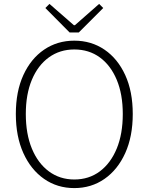

<svg xmlns="http://www.w3.org/2000/svg" viewBox="-20 -949 760 982"><path d="M360 13Q273 13 205.5 -34Q138 -81 99.5 -166Q61 -251 61 -366Q61 -481 99.5 -565Q138 -649 205.5 -695Q273 -741 360 -741Q447 -741 514.5 -695Q582 -649 620.5 -565Q659 -481 659 -366Q659 -251 620.5 -166Q582 -81 514.5 -34Q447 13 360 13ZM360 -31Q435 -31 490.5 -72.5Q546 -114 577 -189Q608 -264 608 -366Q608 -467 577 -541Q546 -615 490.5 -655.5Q435 -696 360 -696Q286 -696 230 -655.5Q174 -615 143 -541Q112 -467 112 -366Q112 -264 143 -189Q174 -114 230 -72.5Q286 -31 360 -31ZM336 -783 212 -908 233 -929 358 -820H363L487 -929L508 -908L383 -783Z"/></svg>

Font: Noto Sans TC ExtraLight
Style: Regular
Weight: 250
Designer: Ryoko NISHIZUKA  (kana, bopomofo & ideographs); Paul D. Hunt (Latin, Greek & Cyrillic); Sandoll Communications , Soo-you
Foundry: Adobe
Version: Version 2.004-H2;hotconv 1.0.118;makeotfexe 2.5.65603